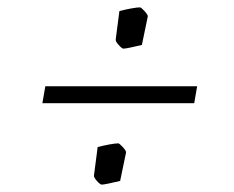

<svg xmlns="http://www.w3.org/2000/svg" viewBox="-20 -516 636 521"><path d="M235 -40 245 -117Q260 -121 276.5 -124Q293 -127 301 -127Q304 -127 313.5 -116.5Q323 -106 322 -102L306 -25Q264 -15 256 -15Q252 -15 243 -25Q234 -35 235 -40ZM103 -282H515L507 -236H95ZM294 -409 304 -486Q319 -490 335.5 -493Q352 -496 360 -496Q363 -496 372.5 -485.5Q382 -475 381 -471L365 -394Q323 -384 315 -384Q311 -384 302 -394Q293 -404 294 -409Z"/></svg>

Font: Grenze Light
Style: Italic
Weight: 300
Italic angle: -10°
Designer: Renata Polastri
Foundry: Omnibus-Type
Version: Version 1.002; ttfautohint (v1.8)